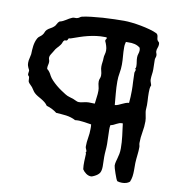

<svg xmlns="http://www.w3.org/2000/svg" viewBox="-86 -825 875 937"><g transform="rotate(10 352.0 -357.0)"><path d="M641.1 -664.1Q641.1 -654.3 637.5 -645.8Q633.8 -637.2 633.8 -627.9Q633.8 -623.5 636 -618.4Q638.2 -613.3 638.2 -607.9Q638.2 -602.1 636 -596.7Q633.8 -591.3 633.8 -585.9Q633.8 -573.7 634.3 -562Q634.8 -550.3 634.8 -538.1Q634.8 -525.4 632.8 -512.7Q630.9 -500 630.9 -487.8Q630.9 -480.5 633.8 -473.6Q636.7 -466.8 638.2 -460Q634.3 -451.2 633.5 -441.7Q632.8 -432.1 632.8 -422.9Q632.8 -401.9 634.3 -381.6Q635.7 -361.3 633.8 -339.8Q633.3 -333 634.5 -325.7Q635.7 -318.4 637.2 -311Q638.7 -303.7 639.9 -296.4Q641.1 -289.1 641.1 -282.2Q641.1 -254.9 636 -227.5Q630.9 -200.2 630.9 -172.9Q630.9 -167.5 632.3 -162.8Q633.8 -158.2 633.8 -152.8Q633.8 -133.3 631.3 -113.5Q628.9 -93.8 627.9 -73.2V-35.2Q627.9 -21 626 -6.8Q624 7.3 618.2 21Q610.4 27.8 600.6 30.5Q590.8 33.2 580.1 33.2Q567.9 33.2 557.1 29.8Q554.2 27.3 549.8 16.6Q545.4 5.9 541.3 -6.3Q537.1 -18.6 533.9 -29.3Q530.8 -40 530.8 -43Q530.8 -53.2 533.2 -62.5Q535.6 -71.8 538.3 -81.5Q541 -91.3 543.5 -103.3Q545.9 -115.2 545.9 -130.9Q545.9 -161.6 542 -192.1Q538.1 -222.7 534.2 -252.9Q524.4 -253.4 517.3 -251Q510.3 -248.5 503.9 -245.1Q497.6 -241.7 491 -238.5Q484.4 -235.4 476.1 -233.9Q474.6 -228.5 474.4 -222.9Q474.1 -217.3 474.1 -211.9Q474.1 -193.8 475.1 -176Q476.1 -158.2 476.1 -140.1Q476.1 -124.5 474.6 -108.2Q473.1 -91.8 473.1 -75.2Q473.1 -64 473.6 -52.5Q474.1 -41 474.1 -29.8Q474.1 -8.3 467.3 3.2Q460.4 14.6 440.9 23.9Q437 25.4 433.3 27.1Q429.7 28.8 425.8 28.8Q413.1 28.8 401.1 20.3Q389.2 11.7 382.8 1Q380.4 -17.6 381.1 -36.9Q381.8 -56.2 382.8 -76.2L379.9 -82Q380.9 -82 381.8 -83.3Q382.8 -84.5 382.8 -85.9Q382.8 -92.3 379.4 -98.1Q376 -104 376 -110.8Q376 -132.8 379.9 -154.5Q383.8 -176.3 383.8 -198.2Q383.8 -204.1 383.8 -210Q383.8 -215.8 382.8 -221.2Q363.3 -223.6 342.5 -227.1Q321.8 -230.5 301.8 -228Q291.5 -233.9 279.5 -237.5Q267.6 -241.2 254.9 -242.9Q242.2 -244.6 229.5 -245.4Q216.8 -246.1 205.1 -247.1Q193.8 -255.9 180.9 -262.5Q168 -269 153.8 -272.9Q147.5 -282.2 139.2 -288.8Q130.9 -295.4 121.6 -300.8Q112.3 -306.2 103 -311.5Q93.8 -316.9 85.9 -324.2Q80.1 -330.1 75.9 -336.9Q71.8 -343.8 66.9 -350.1Q62.5 -355.5 56.2 -361.3Q49.8 -367.2 46.9 -373Q45.4 -377.4 45.4 -385Q45.4 -392.6 43.9 -397.9L38.1 -404.8Q36.6 -409.7 37.8 -415.5Q39.1 -421.4 39.1 -425.8Q39.1 -428.7 37.4 -432.1Q35.6 -435.5 33.4 -439.9Q31.2 -444.3 29.5 -450.2Q27.8 -456.1 27.8 -464.8Q27.8 -476.1 30.8 -486.8Q33.7 -497.6 35.2 -507.8Q35.6 -518.6 36.1 -528.8Q36.6 -539.1 38.1 -549.3Q39.6 -559.6 42.5 -569.3Q45.4 -579.1 50.8 -588.9Q54.7 -595.7 61.5 -600.3Q68.4 -605 73.2 -610.8Q78.6 -617.2 81.1 -624.5Q83.5 -631.8 88.9 -637.2Q96.7 -644.5 105.5 -648.9Q114.3 -653.3 122.1 -660.2Q128.9 -666 132.6 -674.6Q136.2 -683.1 144 -689Q152.8 -690.9 160.2 -694.6Q167.5 -698.2 174.1 -702.4Q180.7 -706.5 187.5 -710.7Q194.3 -714.8 202.1 -717.8Q209 -720.2 215.6 -719.5Q222.2 -718.8 228 -721.2Q233.4 -722.7 237.5 -726.1Q241.7 -729.5 247.1 -731Q265.1 -735.4 292.5 -738.5Q319.8 -741.7 349.1 -743.7Q378.4 -745.6 406.5 -746.3Q434.6 -747.1 454.1 -747.1Q470.7 -747.1 492.9 -744.6Q515.1 -742.2 538.3 -737.8Q561.5 -733.4 582.8 -727.5Q604 -721.7 618.2 -714.8Q622.6 -712.4 624.5 -708.7Q626.5 -705.1 627.2 -700.4Q627.9 -695.8 628.4 -690.9Q628.9 -686 630.9 -682.1Q632.3 -679.2 634 -677.7Q635.7 -676.3 637.5 -674.8Q639.2 -673.3 640.1 -670.9Q641.1 -668.5 641.1 -664.1ZM553.2 -619.1Q553.2 -622.1 552.5 -625Q551.8 -627.9 550.8 -630.9Q539.1 -640.6 523.7 -644.3Q508.3 -647.9 493.2 -647H480Q478.5 -639.6 477.3 -634.8Q476.1 -629.9 476.1 -619.1Q476.1 -597.7 478 -576.9Q480 -556.2 480 -535.2Q480 -513.2 476.1 -492.7Q472.2 -472.2 472.2 -450.2Q472.2 -420.9 474.9 -392.1Q477.5 -363.3 480 -334Q488.8 -335 496.8 -338.4Q504.9 -341.8 512.9 -345.7Q521 -349.6 529.3 -352.8Q537.6 -356 546.9 -356.9Q549.8 -386.7 549.8 -418Q549.8 -439.9 548.3 -461.4Q546.9 -482.9 546.9 -504.9Q546.9 -508.8 548.8 -512.9Q550.8 -517.1 550.8 -521Q550.8 -524.9 546.9 -526.9Q549.8 -529.3 550.3 -532.7Q550.8 -536.1 550.8 -539.1Q550.8 -550.3 548.8 -560.8Q546.9 -571.3 546.9 -582Q546.9 -591.8 550 -600.6Q553.2 -609.4 553.2 -619.1ZM392.1 -588.9Q392.1 -600.1 388.4 -611.8Q384.8 -623.5 379.9 -633.8Q378.9 -639.2 381.8 -642.3Q384.8 -645.5 384.8 -647.9Q384.8 -650.9 382.8 -652.8H374Q353.5 -653.3 333.3 -650.6Q313 -647.9 293 -643.1Q272.9 -638.2 253.4 -631.6Q233.9 -625 214.8 -618.2Q211.9 -616.7 208.5 -616.7Q205.1 -616.7 202.1 -615.2Q199.7 -612.8 199 -609.6Q198.2 -606.4 195.8 -605Q192.9 -602.5 189.5 -603Q186 -603.5 183.1 -602.1Q177.7 -597.7 175.8 -591.1Q173.8 -584.5 169.9 -579.1Q165 -572.3 161.6 -568.6Q158.2 -564.9 154.8 -561.3Q151.4 -557.6 147.5 -552.5Q143.6 -547.4 138.2 -537.1Q134.3 -530.3 129.2 -522.7Q124 -515.1 124 -506.8Q124 -501.5 126 -496.3Q127.9 -491.2 127.9 -485.8Q127.9 -478.5 126 -471.4Q124 -464.4 124 -457Q124 -455.6 124 -453.6Q124 -451.7 125 -450.2Q132.3 -444.8 137.7 -437Q143.1 -429.2 147 -420.9Q152.8 -410.2 163.3 -399.2Q173.8 -388.2 186 -377.9Q198.2 -367.7 210.9 -359.1Q223.6 -350.6 233.9 -344.2Q244.6 -337.4 255.1 -334.7Q265.6 -332 275.9 -328.1Q282.7 -325.7 290 -321.8Q297.4 -317.9 304.2 -317.9Q314.5 -317.9 324.5 -320.6Q334.5 -323.2 344.2 -324.2Q352.5 -325.2 360.1 -324.7Q367.7 -324.2 375 -324.2H382.8Q384.3 -340.8 386.7 -356.7Q389.2 -372.6 389.2 -389.2Q389.2 -400.4 386 -411.6Q382.8 -422.9 382.8 -434.1Q382.8 -442.4 386 -449.5Q389.2 -456.5 389.2 -464.8Q389.2 -476.1 386 -486.8Q382.8 -497.6 382.8 -507.8Q382.8 -518.6 384.5 -529.1Q386.2 -539.6 386.2 -549.8Q386.2 -559.6 389.2 -569.3Q392.1 -579.1 392.1 -588.9Z"/></g></svg>

Font: Margarine
Style: Regular
Weight: 400
Designer: Astigmatic (AOETI)
Foundry: Astigmatic (AOETI)
Version: Version 1.000